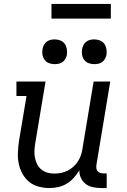

<svg xmlns="http://www.w3.org/2000/svg" viewBox="-20 -942 640 970"><path d="M230 8Q201 8 174 0.5Q147 -7 126.5 -24Q106 -41 93 -65Q80 -89 74.5 -116Q69 -143 70.5 -172Q72 -201 76 -230L114 -457H63V-530H210L158 -218Q155 -199 154 -181Q153 -163 156.5 -145.5Q160 -128 167.5 -112.5Q175 -97 188.5 -86Q202 -75 219 -70Q236 -65 255 -65Q272 -65 289 -68.5Q306 -72 322 -80Q338 -88 351.5 -100.5Q365 -113 374.5 -128Q384 -143 389.5 -159.5Q395 -176 397 -193L453 -530H537L467 -108Q466 -99 467 -91Q468 -83 473 -77Q478 -71 486 -68.5Q494 -66 502 -66H519V8H490Q469 8 448.5 3.5Q428 -1 412.5 -13Q397 -25 388.5 -43.5Q380 -62 381 -82Q369 -62 353 -44Q337 -26 317 -14Q297 -2 274.5 3Q252 8 230 8ZM456 -618Q441 -618 427.5 -623Q414 -628 405.5 -639.5Q397 -651 394.5 -665.5Q392 -680 395 -695Q397 -705 402 -715Q407 -725 416 -731.5Q425 -738 435.5 -740.5Q446 -743 456 -743Q471 -743 485 -737.5Q499 -732 507 -720.5Q515 -709 517.5 -694.5Q520 -680 518 -665Q516 -655 510.5 -645Q505 -635 496 -628.5Q487 -622 476.5 -620Q466 -618 456 -618ZM256 -618Q241 -618 227.5 -623Q214 -628 205.5 -639.5Q197 -651 194.5 -665.5Q192 -680 195 -695Q197 -705 202 -715Q207 -725 216 -731.5Q225 -738 235.5 -740.5Q246 -743 256 -743Q271 -743 285 -737.5Q299 -732 307 -720.5Q315 -709 317.5 -694.5Q320 -680 318 -665Q316 -655 310.5 -645Q305 -635 296 -628.5Q287 -622 276.5 -620Q266 -618 256 -618ZM240 -848V-922H540V-848Z"/></svg>

Font: Iosevka Slab Extended
Style: Italic
Weight: 400
Width: 7
Italic angle: -9°
Monospace: yes
Designer: Belleve Invis
Foundry: Belleve Invis
Version: Version 11.1.0; ttfautohint (v1.8.3)